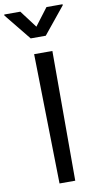

<svg xmlns="http://www.w3.org/2000/svg" viewBox="-147 -1016 537 1060"><g transform="rotate(-10 121.5 -486.0)"><path d="M82.7 -727.3 96.9 0H185V-727.3ZM-41.9 -965.9 79.2 -816.4H163.7L285.2 -965.9V-971.6H195L121.4 -874.6L48.3 -971.6H-41.9Z"/></g></svg>

Font: Inter 465
Style: Regular
Weight: 400
Designer: Rasmus Andersson
Foundry: rsms
Version: Version 3.019;Glyphs 3.1.2 (3151)